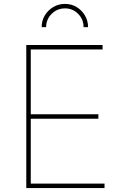

<svg xmlns="http://www.w3.org/2000/svg" viewBox="-20 -956 624 976"><path d="M113.6 0V-727.3H501.4V-704.5H136.4V-375H480.1V-352.3H136.4V-22.7H511.4V0ZM191.8 -818.2Q191.8 -850.9 207.7 -877.5Q223.7 -904.1 250.5 -920.1Q277.3 -936.1 309.7 -936.1Q342.3 -936.4 369 -920.5Q395.6 -904.5 411.6 -877.7Q427.6 -850.9 427.6 -818.2H404.8Q404.8 -858 377 -885.8Q349.1 -913.7 309.7 -913.4Q270.2 -913 242.4 -885.3Q214.5 -857.6 214.5 -818.2Z"/></svg>

Font: Inter Thin BETA
Style: Regular
Weight: 100
Designer: Rasmus Andersson
Foundry: rsms
Version: Version 3.011;git-f93a4a705